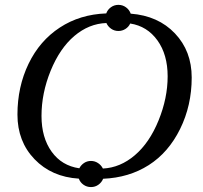

<svg xmlns="http://www.w3.org/2000/svg" viewBox="-20 -716 822 779"><path d="M50.8 -251Q50.8 -363.8 95.9 -457.3Q141.1 -550.8 222.7 -604.2Q304.2 -657.7 411.1 -661.6Q416.5 -676.8 429.9 -686.5Q443.4 -696.3 460.4 -696.3Q477.5 -696.3 491.2 -686.3Q504.9 -676.3 510.3 -660.6Q622.1 -651.9 689.9 -580.3Q757.8 -508.8 757.8 -401.4Q757.8 -288.1 710.7 -192.6Q663.6 -97.2 583.5 -46.1Q503.4 4.9 398.4 9.3Q392.6 23.9 379.4 33.4Q366.2 43 349.1 43Q332 43 318.6 33.4Q305.2 23.9 299.8 8.8Q189.5 2 120.1 -70.1Q50.8 -142.1 50.8 -251ZM148.4 -245.6Q148.4 -157.7 189.5 -100.6Q230.5 -43.5 301.8 -33.2Q308.6 -46.4 321 -54.7Q333.5 -63 349.1 -63Q364.7 -63 377.7 -54.4Q390.6 -45.9 397.5 -32.2Q467.8 -35.6 527.1 -86.2Q586.4 -136.7 623.3 -227.3Q660.2 -317.9 660.2 -406.2Q660.2 -494.6 618.7 -552.2Q577.1 -609.9 508.3 -620.6Q502 -606.9 489 -598.6Q476.1 -590.3 460.4 -590.3Q443.8 -590.3 430.9 -599.4Q418 -608.4 411.6 -622.6Q340.8 -620.1 281.7 -570.1Q222.7 -520 185.5 -429Q148.4 -337.9 148.4 -245.6Z"/></svg>

Font: Liberation Serif
Style: Italic
Weight: 400
Italic angle: -16.333°
Designer: Steve Matteson
Foundry: Ascender Corporation
Version: Version 2.1.5